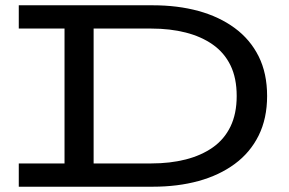

<svg xmlns="http://www.w3.org/2000/svg" viewBox="-20 -706 1092 726"><path d="M51 0V-88H552Q623 -88 682 -103Q741 -118 784.5 -148.5Q828 -179 851.5 -227.5Q875 -276 875 -343Q875 -411 851.5 -459Q828 -507 784.5 -537.5Q741 -568 682 -583Q623 -598 552 -598H51V-686H558Q652 -686 730.5 -664.5Q809 -643 867.5 -600Q926 -557 958 -493Q990 -429 990 -343Q990 -258 958 -193.5Q926 -129 867.5 -86Q809 -43 730.5 -21.5Q652 0 558 0ZM224 -52V-635H334V-52Z"/></svg>

Font: BioRhyme SemiExpanded
Style: Regular
Weight: 400
Width: 6
Designer: Aoife Mooney
Foundry: Aoife Mooney Type
Version: Version 1.600;gftools[0.9.33]